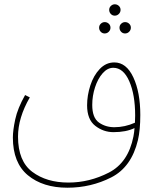

<svg xmlns="http://www.w3.org/2000/svg" viewBox="-20 -687 719 895"><path d="M634 -151Q634 -81 623 -34Q593 92 498.5 140Q404 188 294 188Q180 188 110 130Q40 72 40 -46Q40 -79 51 -130.5Q62 -182 97 -244L119 -233Q64 -138 64 -50Q64 64 130.5 114Q197 164 299 164Q397 164 487.5 117.5Q578 71 602 -51Q606 -72 607 -90Q568 -71 509 -71Q462 -71 424 -100.5Q386 -130 386 -196Q386 -242 401 -288.5Q416 -335 445 -365.5Q474 -396 513 -396Q569 -396 601.5 -326.5Q634 -257 634 -151ZM609 -115Q610 -126 610 -148Q610 -246 582.5 -308.5Q555 -371 508 -371Q481 -371 458.5 -345.5Q436 -320 423 -280Q410 -240 410 -198Q410 -138 441 -116Q472 -94 513 -94Q562 -94 609 -115ZM542 -641Q542 -630 534 -622Q526 -614 515 -614Q504 -614 496.5 -622Q489 -630 489 -641Q489 -652 497 -659.5Q505 -667 515 -667Q526 -667 534 -659.5Q542 -652 542 -641ZM495 -558Q495 -547 487 -539Q479 -531 468 -531Q457 -531 449.5 -539Q442 -547 442 -558Q442 -569 450 -576.5Q458 -584 468 -584Q479 -584 487 -576.5Q495 -569 495 -558ZM590 -558Q590 -547 582 -539Q574 -531 563 -531Q552 -531 544.5 -539Q537 -547 537 -558Q537 -569 545 -576.5Q553 -584 563 -584Q574 -584 582 -576.5Q590 -569 590 -558Z"/></svg>

Font: Noto Sans Arabic CondThin
Style: Regular
Weight: 250
Width: 3
Designer: Nadine Chahine
Foundry: Monotype Imaging Inc.
Version: Version 1.001